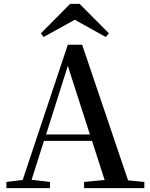

<svg xmlns="http://www.w3.org/2000/svg" viewBox="-20 -971 775 991"><path d="M391 -951H342L191 -799L205 -780L366 -869L526 -780L542 -799ZM330 -631 444 -277H218ZM414 0H725V-32L641 -40L404 -740H330L97 -42L13 -32V0H238V-32L143 -43L207 -244H455L520 -42L414 -32Z"/></svg>

Font: Noto Serif CJK SC SemiBold
Style: Regular
Weight: 600
Designer: Ryoko NISHIZUKA 西塚涼子 (kana & ideographs); Frank Grießhammer (Latin, Greek & Cyrillic); Wenlong ZHANG 张文龙 (bopomofo); San
Foundry: Adobe
Version: Version 2.001;hotconv 1.1.0;makeotfexe 2.6.0